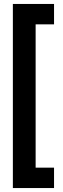

<svg xmlns="http://www.w3.org/2000/svg" viewBox="-20 -720 316 970"><path d="M45 -700H253V-597H160V127H253V230H45Z"/></svg>

Font: PT Sans Narrow
Style: Bold
Weight: 700
Width: 3
Designer: A.Korolkova, O.Umpeleva, V.Yefimov
Foundry: ParaType Ltd
Version: Version 2.003W OFL